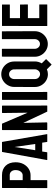

<svg xmlns="http://www.w3.org/2000/svg" viewBox="1050 -1796 812 2951"><g transform="rotate(-90 1455.5 -321.0)"><path d="M156.7 0H44.4Q39.6 0 39.6 -4.9L41.5 -691.9Q41.5 -695.8 45.4 -695.8H237.8Q329.6 -695.8 383.1 -639.9Q436.5 -584 436.5 -487.8Q436.5 -417.5 408.7 -365.2Q380.4 -313.5 335.4 -285.2Q290.5 -256.8 237.8 -256.8H161.6V-4.9Q161.6 0 156.7 0ZM237.8 -577.1 161.6 -576.2V-377.9H237.8Q269.5 -377.9 293 -408.4Q316.4 -439 316.4 -487.8Q316.4 -526.9 295.4 -552Q274.4 -577.1 237.8 -577.1Z M470.7 -4.9 594.7 -691.9Q595.7 -695.8 599.6 -695.8H744.6Q748.5 -695.8 749.5 -691.9L868.7 -4.9Q869.1 0 864.7 0H753.9Q749 0 748.5 -4.9L737.8 -78.1H601.6L590.8 -4.9Q590.3 0 585.9 0H474.6Q470.7 0 470.7 -4.9ZM676.8 -465.8 670.9 -502.9 666.5 -465.8 621.6 -185.1H717.8Z M1040 0H939.9Q932.1 0 932.1 -6.8L931.2 -688Q931.2 -695.8 939 -695.8H1029.3L1198.2 -301.8L1193.4 -688Q1193.4 -695.8 1202.1 -695.8H1301.3Q1307.1 -695.8 1307.1 -688L1308.1 -5.9Q1308.1 0 1303.2 0H1215.3L1042 -368.2L1049.3 -7.8Q1049.3 0 1040 0Z M1513.2 0H1399.9Q1395 0 1395 -4.9L1396 -691.9Q1396 -695.8 1399.9 -695.8H1512.2Q1516.1 -695.8 1516.1 -691.9L1517.1 -4.9Q1517.1 0 1513.2 0Z M1934.1 64 1865.2 -5.9Q1828.6 9.8 1790 9.8Q1736.8 9.8 1692.4 -17.1Q1647.5 -43.9 1620.4 -90.1Q1593.3 -136.2 1593.3 -190.9L1594.2 -507.8Q1594.2 -561 1620.6 -606.4Q1646.5 -651.9 1690.9 -679.4Q1735.4 -707 1790 -707Q1843.3 -707 1887.7 -680.7Q1932.1 -653.8 1958.7 -608.9Q1985.4 -564 1985.4 -507.8L1986.3 -190.9Q1986.3 -162.1 1978.3 -135Q1970.2 -107.9 1957 -85L2019 -22Q2023.9 -18.1 2020 -15.1L1941.4 64Q1938 66.9 1934.1 64ZM1790 -110.8Q1824.2 -110.8 1844.7 -136.5Q1865.2 -162.1 1865.2 -190.9L1864.3 -507.8Q1864.3 -540 1843.3 -563.5Q1822.3 -586.9 1790 -586.9Q1756.3 -586.9 1735.8 -563Q1715.3 -539.1 1715.3 -507.8V-190.9Q1715.3 -154.8 1738.8 -132.8Q1762.2 -110.8 1790 -110.8Z M2253.9 8.3Q2201.2 8.3 2156.2 -19Q2111.3 -46.4 2084.7 -92.5Q2058.1 -138.7 2058.1 -193.4L2060.1 -693.4Q2060.1 -697.3 2064 -697.3H2176.3Q2180.2 -697.3 2180.2 -693.4V-193.4Q2180.2 -159.7 2201.7 -136Q2223.1 -112.3 2253.9 -112.3Q2286.1 -112.3 2307.6 -136Q2329.1 -159.7 2329.1 -193.4V-693.4Q2329.1 -697.3 2333 -697.3H2445.3Q2449.2 -697.3 2449.2 -693.4L2451.2 -193.4Q2451.2 -138.2 2424.8 -91.8Q2397.9 -45.9 2353.5 -18.8Q2309.1 8.3 2253.9 8.3Z M2857.9 0H2534.7Q2530.8 0 2530.8 -4.9L2531.7 -691.9Q2531.7 -695.8 2535.6 -695.8H2856.9Q2860.8 -695.8 2860.8 -690.9V-579.1Q2860.8 -575.2 2856.9 -575.2H2651.9V-418.9H2856.9Q2860.8 -418.9 2860.8 -415L2861.8 -301.8Q2861.8 -297.9 2857.9 -297.9H2651.9V-123H2857.9Q2861.8 -123 2861.8 -118.2V-3.9Q2861.8 0 2857.9 0Z"/></g></svg>

Font: WRV
Style: Display
Weight: 400
Designer: Will Viles x Danh Hong
Version: Version 8.001; ttfautohint (v1.8.3)